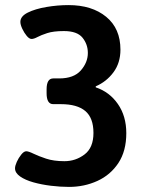

<svg xmlns="http://www.w3.org/2000/svg" viewBox="-20 -727 575 754"><path d="M251 7Q217 7 180 2.5Q143 -2 111 -11Q79 -20 59 -34Q39 -48 39 -66Q39 -76 46 -91.5Q53 -107 63.5 -120Q74 -133 83 -133Q92 -133 111.5 -123.5Q131 -114 161 -104Q191 -94 233 -94Q277 -94 312 -120.5Q347 -147 347 -205Q347 -264 315 -291Q283 -318 219 -318H189Q163 -318 163 -361V-376Q163 -419 189 -419H212Q270 -419 297.5 -450.5Q325 -482 325 -519Q325 -553 304 -579Q283 -605 231 -605Q190 -605 165.5 -597Q141 -589 127 -581.5Q113 -574 104 -574Q95 -574 85 -586Q75 -598 67.5 -614Q60 -630 60 -641Q60 -663 89 -677.5Q118 -692 162 -699.5Q206 -707 249 -707Q341 -707 397 -661Q453 -615 453 -532Q453 -480 425.5 -443Q398 -406 356 -388V-384Q410 -366 443 -318.5Q476 -271 476 -204Q476 -134 445 -87Q414 -40 362.5 -16.5Q311 7 251 7Z"/></svg>

Font: Asap SemiBold
Style: Regular
Weight: 600
Designer: Pablo Cosgaya
Foundry: Omnibus-Type
Version: Version 3.001; ttfautohint (v1.8.3)